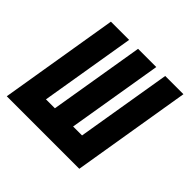

<svg xmlns="http://www.w3.org/2000/svg" viewBox="-153 -655 790 790"><g transform="rotate(45 241.5 -260.0)"><path d="M-17 0 69 -520H175L106 -105H158L227 -520H333L264 -105H316L385 -520H491L405 0Z"/></g></svg>

Font: Iosevka Extrabold Oblique
Style: Regular
Weight: 800
Italic angle: -9°
Monospace: yes
Designer: Belleve Invis
Foundry: Belleve Invis
Version: Version 32.5.0; ttfautohint (v1.8.4)